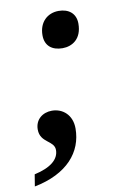

<svg xmlns="http://www.w3.org/2000/svg" viewBox="-90 -589 502 785"><g transform="rotate(-10 160.5 -196.0)"><path d="M200 -388C240 -388 281 -412 281 -476C281 -519 251 -541 210 -541C164 -541 128 -509 128 -454C128 -410 157 -388 200 -388ZM-10 149C128 122 195 42 195 -56C195 -112 157 -144 112 -144C74 -144 42 -120 42 -78C42 -22 101 -23 101 17C101 56 66 85 -2 100Z"/></g></svg>

Font: Noto Serif Tamil SemiBold
Style: Italic
Weight: 600
Italic angle: -12°
Designer: Indian Type Foundry, Tom Grace, and the Monotype Design Team
Foundry: Monotype Imaging Inc.
Version: Version 2.003